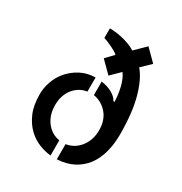

<svg xmlns="http://www.w3.org/2000/svg" viewBox="-181 -912 993 1049"><g transform="rotate(30 315.0 -387.5)"><path d="M68.4 -257.8Q68.4 -297.9 83 -338.9Q97.7 -379.9 126.5 -412.6Q155.3 -445.3 195.8 -466.3Q236.3 -487.3 287.1 -488.3V-399.4Q236.3 -391.6 203.6 -350.6Q170.9 -309.6 170.9 -248Q170.9 -184.6 203.6 -142.1Q236.3 -99.6 287.1 -91.8V3.9Q252 1 213.4 -14.2Q174.8 -29.3 142.6 -60.1Q110.4 -90.8 89.4 -138.7Q68.4 -186.5 68.4 -257.8ZM465.8 -655.3Q507.8 -606.4 533.2 -514.2Q558.6 -421.9 558.6 -285.2Q558.6 -224.6 544.9 -172.9Q531.2 -121.1 502.4 -82.5Q473.6 -43.9 429.7 -21Q385.7 2 327.1 4.9V-90.8Q353.5 -94.7 375.5 -107.9Q397.5 -121.1 413.6 -141.6Q429.7 -162.1 439 -189Q448.2 -215.8 448.2 -248Q448.2 -311.5 413.6 -351.6Q378.9 -391.6 327.1 -400.4V-485.4Q366.2 -480.5 395.5 -463.9Q424.8 -447.3 435.5 -425.8Q436.5 -424.8 439.5 -424.8Q442.4 -424.8 443.4 -423.8Q442.4 -467.8 431.6 -513.2Q420.9 -558.6 399.4 -587.9L342.8 -532.2L273.4 -601.6L319.3 -649.4Q314.5 -655.3 303.2 -662.1Q292 -668.9 277.8 -675.8Q263.7 -682.6 249 -689Q234.4 -695.3 220.7 -699.2V-759.8Q248 -759.8 274.4 -755.4Q300.8 -751 323.2 -744.1Q345.7 -737.3 362.3 -729.5Q378.9 -721.7 386.7 -715.8L452.1 -780.3L522.5 -710Z"/></g></svg>

Font: Allerta Stencil
Style: Regular
Weight: 400
Designer: Matt McInerney
Foundry: Matt McInerney
Version: Version 1.02